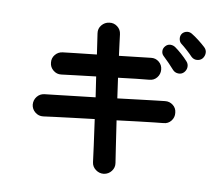

<svg xmlns="http://www.w3.org/2000/svg" viewBox="-90 -911 1179 1060"><g transform="rotate(10 500.0 -380.5)"><path d="M558 45Q533 48 512 32.5Q491 17 488 -8Q485 -35 476 -99.5Q467 -164 456 -244Q393 -237 335 -229.5Q277 -222 234 -217Q191 -212 173 -209Q148 -206 128 -222Q108 -238 105 -263Q103 -289 118.5 -308.5Q134 -328 159 -331Q175 -333 217 -337.5Q259 -342 317 -349Q375 -356 440 -363L423 -477Q358 -470 304.5 -463Q251 -456 231 -454Q206 -451 186 -467.5Q166 -484 164 -509Q161 -534 177 -553.5Q193 -573 218 -576Q235 -578 287.5 -584Q340 -590 406 -597Q395 -676 389 -713Q385 -739 401.5 -759Q418 -779 443 -782Q468 -786 488.5 -770.5Q509 -755 512 -729Q514 -711 518 -680.5Q522 -650 527 -611L704 -631Q729 -634 748.5 -618Q768 -602 770 -576Q772 -551 756.5 -531.5Q741 -512 715 -510Q691 -508 645 -503Q599 -498 543 -491L559 -378Q621 -386 675 -392Q729 -398 767.5 -403Q806 -408 821 -409Q846 -412 866 -396.5Q886 -381 888 -355Q891 -330 875.5 -310Q860 -290 834 -288Q819 -287 781 -282.5Q743 -278 690 -272Q637 -266 576 -258Q588 -177 597.5 -113.5Q607 -50 611 -25Q615 0 599.5 20.5Q584 41 558 45ZM897 -584Q884 -571 865.5 -572Q847 -573 835 -586Q823 -600 804 -619.5Q785 -639 769 -654Q759 -664 758.5 -679.5Q758 -695 770 -708Q781 -720 796.5 -720.5Q812 -721 825 -712Q841 -701 862.5 -682Q884 -663 899 -646Q911 -633 910.5 -615.5Q910 -598 897 -584ZM923 -675Q910 -689 890 -707Q870 -725 853 -738Q843 -747 841 -763.5Q839 -780 849 -793Q860 -805 875.5 -807Q891 -809 904 -800Q921 -790 943.5 -772.5Q966 -755 982 -740Q996 -727 996 -709.5Q996 -692 985 -678Q974 -665 955.5 -663.5Q937 -662 923 -675Z"/></g></svg>

Font: Zen Maru Gothic
Style: Bold
Weight: 700
Designer: Yoshimichi Ohira
Foundry: Positype
Version: Version 1.001